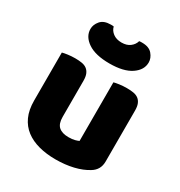

<svg xmlns="http://www.w3.org/2000/svg" viewBox="-175 -854 932 993"><g transform="rotate(30 291.0 -357.5)"><path d="M52 -479Q62 -482 83.5 -485Q105 -488 128 -488Q150 -488 167.5 -485Q185 -482 197 -473Q209 -464 215.5 -448.5Q222 -433 222 -408V-193Q222 -152 242 -134.5Q262 -117 300 -117Q323 -117 337.5 -121Q352 -125 360 -129V-479Q370 -482 391.5 -485Q413 -488 436 -488Q458 -488 475.5 -485Q493 -482 505 -473Q517 -464 523.5 -448.5Q530 -433 530 -408V-104Q530 -54 488 -29Q453 -7 404.5 4.5Q356 16 299 16Q245 16 199.5 4Q154 -8 121 -33Q88 -58 70 -97.5Q52 -137 52 -193ZM293 -553Q209 -553 164 -583.5Q119 -614 119 -659Q119 -685 138.5 -708Q158 -731 199 -731Q204 -731 208 -731Q212 -731 217 -730Q222 -708 242 -693Q262 -678 293 -678Q324 -678 343.5 -693Q363 -708 369 -730Q374 -731 378 -731Q382 -731 387 -731Q428 -731 447.5 -708Q467 -685 467 -659Q467 -614 422 -583.5Q377 -553 293 -553Z"/></g></svg>

Font: BALOOCHETTANREGULAR
Style: Book
Weight: 400
Designer: Maithili Shingre and Ek Type
Foundry: Ek Type
Version: Version 1.100;PS 1.000;hotconv 1.0.88;makeotf.lib2.5.647800;